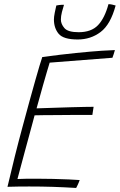

<svg xmlns="http://www.w3.org/2000/svg" viewBox="-20 -900 576 924"><path d="M346.5 4.5Q289 1 234.8 -0.8Q180.5 -2.5 120.5 -2.5Q97 -2.5 68.5 -2.2Q40 -2 16 -1Q33 -74 51.5 -148Q70 -222 88.5 -290Q125.5 -427.5 149.8 -513Q174 -598.5 183.5 -625.5Q271.5 -637.5 345.8 -645Q420 -652.5 469.8 -655.8Q519.5 -659 533 -659Q529.5 -647 527.2 -639.5Q525 -632 521 -622L219 -598.5Q214 -582 205 -552Q196 -522 186.5 -488Q177 -454 168.8 -424.2Q160.5 -394.5 156 -378.5Q167 -379 193.8 -379.8Q220.5 -380.5 255 -381.8Q289.5 -383 324.8 -384Q360 -385 388.2 -385.5Q416.5 -386 430.5 -386L424.5 -347Q417 -347 390.8 -347Q364.5 -347 328.5 -346.8Q292.5 -346.5 255.5 -346.2Q218.5 -346 189 -345.8Q159.5 -345.5 146.5 -345Q144.5 -337 137.2 -310.2Q130 -283.5 120 -246.5Q110 -209.5 99.2 -170Q88.5 -130.5 79.2 -95.5Q70 -60.5 64 -38.5Q79.5 -39.5 107 -39.8Q134.5 -40 154.5 -40Q194.5 -40 235.5 -39Q276.5 -38 310.8 -36.5Q345 -35 363.5 -33.5Q361.5 -28.5 359.5 -23Q357.5 -17.5 355 -12.5Q352.5 -7.5 350.5 -3.2Q348.5 1 346.5 4.5ZM536.5 -873.5Q512 -782 464.2 -746Q416.5 -710 354 -710Q285 -710 262.2 -737.5Q239.5 -765 239.5 -806.5Q239.5 -818.5 243.5 -839Q247.5 -859.5 251 -873.5Q258.5 -875 264.2 -875.8Q270 -876.5 275.8 -876.8Q281.5 -877 288 -877Q283 -862 278 -842Q273 -822 273 -806Q273 -784.5 290 -764.8Q307 -745 358.5 -745Q419.5 -745 451.8 -779Q484 -813 502 -880Q510.5 -880 520.2 -877.8Q530 -875.5 536.5 -873.5Z"/></svg>

Font: Grandstander Thin
Style: Italic
Weight: 100
Italic angle: -15°
Designer: Tyler Finck
Foundry: Etcetera Type Co
Version: Version 1.200